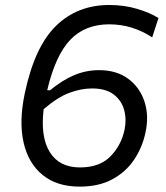

<svg xmlns="http://www.w3.org/2000/svg" viewBox="-20 -718 647 750"><path d="M291 11Q202.5 11 146.5 -34.5Q90.5 -80 72 -162Q53.5 -244 77 -354.5Q115.5 -536 199 -617.2Q282.5 -698.5 406.5 -698.5Q465.5 -698.5 516.2 -683.2Q567 -668 599 -647.5L574.5 -572Q497 -623 406.5 -623Q312 -623 254.2 -562.2Q196.5 -501.5 164.5 -366L175 -365Q223.5 -405 270 -424.5Q316.5 -444 367 -444Q435 -444 480.5 -410.5Q526 -377 544.2 -321.8Q562.5 -266.5 548.5 -201Q536.5 -143.5 504.5 -95.2Q472.5 -47 419.5 -18Q366.5 11 291 11ZM339.5 -372.5Q296.5 -372.5 250.5 -355.2Q204.5 -338 150.5 -291.5Q137.5 -183.5 174.5 -123.8Q211.5 -64 292.5 -64Q369 -64 411.2 -107Q453.5 -150 466.5 -211Q475 -252 464.8 -289Q454.5 -326 423.8 -349.2Q393 -372.5 339.5 -372.5Z"/></svg>

Font: Commissioner
Style: Italic
Weight: 400
Italic angle: -12°
Designer: Kostas Bartsokas
Foundry: Kostas Bartsokas
Version: Version 1.000; ttfautohint (v1.8.3)